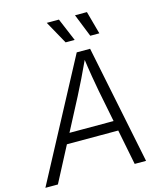

<svg xmlns="http://www.w3.org/2000/svg" viewBox="-153 -1040 960 1138"><g transform="rotate(-15 327.5 -471.0)"><path d="M-17.6 0 369.6 -727.5H451.7L600.1 0H530.3L436 -475.6Q429.2 -511.7 419.9 -566.4Q410.6 -621.1 400.4 -695.8H415Q381.8 -624 355.2 -569.6Q328.6 -515.1 308.1 -475.6L59.1 0ZM142.1 -216.3 152.3 -277.8H522L511.7 -216.3ZM472.7 -801.8 416.5 -942.4H489.7L528.3 -801.8ZM321.3 -801.8 243.2 -942.4H317.9L377 -801.8Z"/></g></svg>

Font: Inter Light
Style: Italic
Weight: 300
Italic angle: -9.3988°
Designer: Rasmus Andersson
Foundry: rsms
Version: Version 4.001;git-66647c0bb